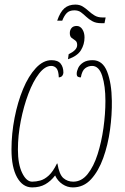

<svg xmlns="http://www.w3.org/2000/svg" viewBox="-20 -806 544 836"><path d="M229 -716Q242 -754 260.5 -770Q279 -786 308 -786Q327 -786 340.5 -777.5Q354 -769 366 -758Q378 -747 392 -738.5Q406 -730 426 -730H440L435 -705H421Q398 -705 382.5 -713.5Q367 -722 355.5 -733Q344 -744 332.5 -752.5Q321 -761 304 -761Q282 -761 270.5 -749Q259 -737 251 -716ZM279 -570Q296 -578 306 -588Q316 -598 316 -610Q316 -624 308 -629.5Q300 -635 292 -641Q284 -647 284 -662Q284 -675 291.5 -684Q299 -693 314 -693Q329 -693 338.5 -678.5Q348 -664 348 -643Q348 -613 332.5 -587.5Q317 -562 276 -548ZM120 10Q79 10 54.5 -33.5Q30 -77 30 -155Q30 -224 43.5 -293Q57 -362 80.5 -418.5Q104 -475 136 -509.5Q168 -544 204 -544Q232 -544 244 -529Q256 -514 256 -490Q256 -483 251.5 -476.5Q247 -470 236 -469Q235 -498 226 -508.5Q217 -519 203 -519Q176 -519 150 -485.5Q124 -452 103.5 -397.5Q83 -343 70.5 -279.5Q58 -216 58 -155Q58 -91 76.5 -53Q95 -15 120 -15Q137 -15 155.5 -20Q174 -25 192.5 -42Q211 -59 228 -94H230Q238 -46 256 -30.5Q274 -15 299 -15Q335 -15 361.5 -48Q388 -81 405 -134.5Q422 -188 430.5 -249Q439 -310 439 -367Q439 -432 425 -475.5Q411 -519 381 -519Q364 -519 350.5 -508.5Q337 -498 332 -469Q324 -469 319 -472Q314 -475 314 -485Q314 -496 320.5 -510Q327 -524 342.5 -534Q358 -544 383 -544Q427 -544 446.5 -494Q466 -444 467 -367Q468 -306 459 -240.5Q450 -175 429.5 -118Q409 -61 376.5 -25.5Q344 10 297 10Q273 10 252 -4Q231 -18 220 -42Q201 -17 177 -3.5Q153 10 120 10Z"/></svg>

Font: Noto Serif ExtraCondensed Thin
Style: Italic
Weight: 100
Width: 2
Italic angle: -12°
Designer: Monotype Design Team
Foundry: Monotype Imaging Inc.
Version: Version 2.013